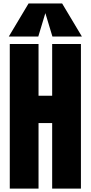

<svg xmlns="http://www.w3.org/2000/svg" viewBox="-20 -1121 539 1141"><path d="M38.1 0V-859.4H209V-552.2H290V-859.4H460.9V0H290V-389.6H209V0ZM32.2 -903.8 149.9 -1100.6H349.1L466.8 -903.8H291.5L249.5 -1043L207.5 -903.8Z"/></svg>

Font: webenart
Style: Regular
Weight: 400
Designer: Vernon Adams
Foundry: Vernon Adams
Version: Version 2.116; ttfautohint (v1.8.3)